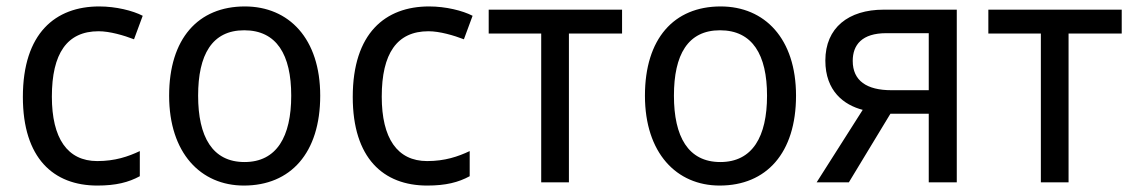

<svg xmlns="http://www.w3.org/2000/svg" viewBox="-20 -566 3522 596"><path d="M282 10C340 10 379 0 414 -19V-97C378 -80 337 -66 282 -66C189 -66 141 -137 141 -266C141 -400 188 -469 286 -469C321 -469 365 -456 396 -444L423 -517C392 -533 340 -546 288 -546C152 -546 51 -463 51 -265C51 -75 146 10 282 10Z M974 -269C974 -446 877 -546 740 -546C595 -546 505 -446 505 -269C505 -91 603 10 737 10C882 10 974 -91 974 -269ZM595 -269C595 -396 638 -472 738 -472C839 -472 884 -396 884 -269C884 -142 839 -63 739 -63C639 -63 595 -142 595 -269Z M1306 10C1364 10 1403 0 1438 -19V-97C1402 -80 1361 -66 1306 -66C1213 -66 1165 -137 1165 -266C1165 -400 1212 -469 1310 -469C1345 -469 1389 -456 1420 -444L1447 -517C1416 -533 1364 -546 1312 -546C1176 -546 1075 -463 1075 -265C1075 -75 1170 10 1306 10Z M1911 -462V-536H1497V-462H1660V0H1746V-462Z M2451 -269C2451 -446 2354 -546 2217 -546C2072 -546 1982 -446 1982 -269C1982 -91 2080 10 2214 10C2359 10 2451 -91 2451 -269ZM2072 -269C2072 -396 2115 -472 2215 -472C2316 -472 2361 -396 2361 -269C2361 -142 2316 -63 2216 -63C2116 -63 2072 -142 2072 -269Z M2615 0 2744 -213H2863V0H2950V-536H2723C2614 -536 2542 -480 2542 -378C2542 -283 2600 -240 2658 -225L2515 0ZM2627 -377C2627 -427 2656 -463 2731 -463H2863V-286H2747C2671 -286 2627 -315 2627 -377Z M3462 -462V-536H3048V-462H3211V0H3297V-462Z"/></svg>

Font: Noto Sans Thai
Style: Regular
Weight: 400
Designer: Monotype Design Team
Foundry: Monotype Imaging Inc.
Version: Version 1.901